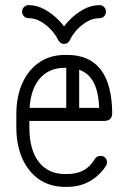

<svg xmlns="http://www.w3.org/2000/svg" viewBox="-20 -728 494 752"><path d="M69.5 -254.4Q58.8 -254.4 52 -261.8Q45.2 -269.1 45.2 -279.9Q45.2 -290.6 52 -298Q58.8 -305.4 69.5 -305.4H368.4Q365.5 -387 333.7 -424.8Q301.9 -462.5 243.1 -462.5H234.8Q168.5 -462.5 131.8 -415.6Q95 -368.8 95 -279.9V-229.2Q95 -141.4 131.8 -93.9Q168.5 -46.4 234.8 -46.4H243.1Q280.2 -46.4 307.2 -60.9Q334.2 -75.4 352.5 -106.9Q360.4 -117.6 373.6 -117.6Q385 -117.6 392.1 -110.2Q399.1 -102.9 399.1 -92.1Q399.1 -83.9 394.8 -78Q368.9 -38.5 329.9 -17.2Q291 4 243.1 4H234.8Q177.1 4 134.2 -24.9Q91.4 -53.9 67.7 -106.5Q44 -159.1 44 -229.2V-279.9Q44 -350.4 67.7 -402.7Q91.4 -455 134.2 -483.9Q177.1 -512.9 234.8 -512.9H243.1Q329.9 -512.9 374.1 -456Q418.2 -399.1 419.5 -286.1Q419.5 -254.4 388 -254.4ZM290.1 -298.9Q290.1 -288.5 282.4 -281.4Q274.8 -274.4 265 -274.4Q254.2 -274.4 246.9 -281.4Q239.5 -288.5 239.5 -298.9V-475Q239.5 -485.1 246.9 -492.8Q254.2 -500.5 265 -500.5Q274.8 -500.5 282.4 -492.8Q290.1 -485.1 290.1 -475ZM208.4 -570.1Q200.1 -588.5 182.5 -608.6Q164.9 -628.8 141.1 -642.8Q117.4 -656.9 92 -656.9Q81.2 -656.9 73.9 -664.2Q66.5 -671.6 66.5 -682.4Q66.5 -692.8 73.9 -700.3Q81.2 -707.9 92 -707.9Q124.6 -707.9 154.3 -691.4Q184 -674.9 207 -651.9Q230 -628.9 241.8 -608.2H220.2Q231.8 -628.9 254.6 -651.9Q277.4 -674.9 307.4 -691.4Q337.4 -707.9 370 -707.9Q380.8 -707.9 387.8 -700.3Q394.9 -692.8 394.9 -682.4Q394.9 -671.6 387.8 -664.2Q380.8 -656.9 370 -656.9Q344 -656.9 320.2 -642.8Q296.5 -628.8 278.9 -608.6Q261.2 -588.5 253.6 -570.1Q250.4 -564.6 244.8 -560.4Q239.2 -556.1 231 -556.1Q222.5 -556.1 217.1 -560.4Q211.6 -564.6 208.4 -570.1Z"/></svg>

Font: Libertine-Super Thin
Style: Regular
Weight: 100
Designer: Bastien Sozeau
Foundry: NBR — Bastien Sozeau
Version: Version 2.003;gftools[0.9.33]